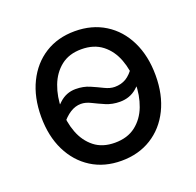

<svg xmlns="http://www.w3.org/2000/svg" viewBox="-104 -658 798 780"><g transform="rotate(-20 295.5 -268.0)"><path d="M294.9 11.7Q221.2 11.7 165.8 -23.2Q110.4 -58.1 79.3 -121.1Q48.3 -184.1 48.3 -267.6Q48.3 -351.6 79.3 -415Q110.4 -478.5 165.8 -513.4Q221.2 -548.3 294.9 -548.3Q369.1 -548.3 425 -513.4Q481 -478.5 512 -415Q543 -351.6 543 -267.6Q543 -184.1 512 -121.1Q481 -58.1 425 -23.2Q369.1 11.7 294.9 11.7ZM294.9 -66.4Q349.1 -66.4 384.8 -94Q420.4 -121.6 437.7 -167.2Q455.1 -212.9 455.1 -267.6Q455.1 -322.3 437.7 -368.4Q420.4 -414.6 384.8 -442.4Q349.1 -470.2 294.9 -470.2Q241.7 -470.2 206.5 -442.4Q171.4 -414.6 154.1 -368.7Q136.7 -322.8 136.7 -267.6Q136.7 -212.9 154.1 -167.2Q171.4 -121.6 206.3 -94Q241.2 -66.4 294.9 -66.4ZM126 -204.6 87.9 -233.9Q116.7 -270 147 -298.1Q177.2 -326.2 217.8 -326.2Q251 -326.2 278.1 -314.5Q305.2 -302.7 328.1 -291.3Q351.1 -279.8 371.6 -279.8Q398.9 -279.8 420.2 -292.2Q441.4 -304.7 462.4 -335.9L502 -309.1Q473.6 -267.6 443.6 -241.7Q413.6 -215.8 371.1 -215.8Q337.9 -215.8 310.5 -227.5Q283.2 -239.3 260.5 -250.7Q237.8 -262.2 217.3 -262.2Q193.4 -262.2 170.7 -247.8Q147.9 -233.4 126 -204.6Z"/></g></svg>

Font: Inter 17pt
Style: Regular
Weight: 400
Version: Version 4.001;git-66647c0bb